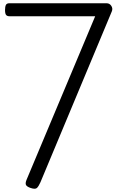

<svg xmlns="http://www.w3.org/2000/svg" viewBox="-20 -1146 732 1182"><path d="M168 11Q145 3 140 -7.5Q135 -18 143 -38L566 -1046H38Q24 -1046 17.5 -1054Q11 -1062 11 -1084Q11 -1104 16 -1115Q21 -1126 38 -1126H636Q655 -1126 665.5 -1109.5Q676 -1093 668 -1075L229 -24Q218 1 207.5 11Q197 21 168 11Z"/></svg>

Font: Playwrite BR
Style: Regular
Weight: 400
Designer: Veronika Burian, José Scaglione
Foundry: TypeTogether
Version: Version 1.002